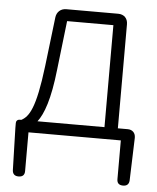

<svg xmlns="http://www.w3.org/2000/svg" viewBox="-52 -579 667 814"><g transform="rotate(5 281.5 -172.0)"><path d="M459 -292V-493C459 -518 443 -534 418 -534H197C174 -534 157 -519 154 -496L129 -286C107 -104 80 -67 48 -50H41C32 -50 26 -44 26 -35V-14L31 166C32 182 41 190 57 190C74 190 83 182 83 165V0H279H476V165C476 182 485 190 502 190C518 190 527 182 528 166L534 -14V-17C534 -37 521 -50 501 -50H459ZM402 -267V-50H259H117C143 -84 167 -148 181 -277L205 -484H402Z"/></g></svg>

Font: GenSenRounded2 TW L
Style: Regular
Weight: 300
Version: Version 2.100;PS 2.1;hotconv 16.6.51;makeotf.lib2.5.65220 DE